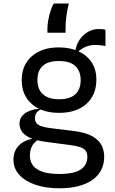

<svg xmlns="http://www.w3.org/2000/svg" viewBox="-20 -818 640 1065"><path d="M311 226.5Q235 226.5 177.2 207Q119.5 187.5 87 151.8Q54.5 116 54.5 67.5Q54.5 33.5 69.8 8.2Q85 -17 112.5 -32.2Q140 -47.5 176 -50L197 -47.5Q184.5 -39.5 172.8 -28Q161 -16.5 153.5 1.8Q146 20 146 47.5Q146 74.5 160.8 97Q175.5 119.5 211.5 133.2Q247.5 147 310 147Q391.5 147 428 122Q464.5 97 464.5 51.5Q464.5 22 445 8Q425.5 -6 368.5 -13.5L239 -30.5Q173 -39 140.8 -56.2Q108.5 -73.5 98.2 -93.8Q88 -114 88 -131Q88 -155.5 100.8 -172Q113.5 -188.5 133.2 -198.2Q153 -208 174.2 -211.8Q195.5 -215.5 212 -214Q195 -207 184.5 -194.8Q174 -182.5 174 -160.5Q174 -137 193.2 -125.2Q212.5 -113.5 258.5 -107.5L388.5 -91.5Q457.5 -83 494.2 -61Q531 -39 544.5 -10Q558 19 558 50.5Q558 94 540.2 127Q522.5 160 489.8 182Q457 204 411.8 215.2Q366.5 226.5 311 226.5ZM307.5 -192Q212.5 -192 156.5 -241Q100.5 -290 100.5 -373Q100.5 -457.5 157.2 -506.8Q214 -556 308.5 -555Q370.5 -554.5 417.2 -532.5Q464 -510.5 489.8 -470Q515.5 -429.5 514.5 -373Q513.5 -289.5 458.2 -240.8Q403 -192 307.5 -192ZM308.5 -267.5Q367.5 -267.5 397.5 -294.8Q427.5 -322 427.5 -373.5Q427.5 -424 397.8 -451.8Q368 -479.5 306.5 -479.5Q246 -479.5 216.8 -452.5Q187.5 -425.5 187.5 -374Q187.5 -323 218 -295.2Q248.5 -267.5 308.5 -267.5ZM403.5 -523.5 397 -528.5Q401.5 -568 420.8 -596.8Q440 -625.5 468.2 -641.2Q496.5 -657 526.5 -657Q542.5 -657 550.8 -656Q559 -655 565 -652.5V-563Q549.5 -565.5 537 -567Q524.5 -568.5 505.5 -568.5Q485.5 -568.5 467.8 -563Q450 -557.5 434.2 -547.5Q418.5 -537.5 403.5 -523.5ZM243 -636.5V-659Q243 -680.5 248 -707.8Q253 -735 261.2 -760Q269.5 -785 278.5 -798.5H362Q354.5 -772 349 -734.2Q343.5 -696.5 343.5 -655V-636.5Z"/></svg>

Font: Spline Sans Mono
Style: Regular
Weight: 400
Monospace: yes
Designer: Eben Sorkin, Mirko Velimirovic
Foundry: Sorkin Type
Version: Version 1.004